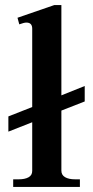

<svg xmlns="http://www.w3.org/2000/svg" viewBox="-20 -737 366 757"><path d="M222 -301V-64Q222 -47 236.5 -38.5Q251 -30 276 -30H295V0H32V-30H54Q78 -30 92.5 -38Q107 -46 107 -63V-255L13 -218V-278L107 -315V-624Q107 -648 84 -648Q75 -648 56 -641L49 -667L194 -717H222V-361L314 -398V-337Z"/></svg>

Font: Taviraj Medium
Style: Regular
Weight: 500
Designer: Katatrad Team
Foundry: CadsonDemak
Version: Version 1.001